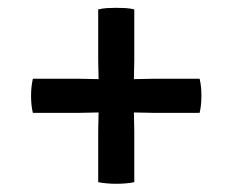

<svg xmlns="http://www.w3.org/2000/svg" viewBox="-20 -552 580 479"><path d="M62 -355.5Q57.5 -336 57.5 -313Q57.5 -288.5 62 -270.5H179.5Q191 -270.5 204.8 -271Q218.5 -271.5 230 -271.5H310Q321.5 -271.5 335.5 -271Q349.5 -270.5 360.5 -270.5H478Q482.5 -289 482.5 -313Q482.5 -325.5 481.5 -335.2Q480.5 -345 478 -355.5H360.5Q349.5 -355.5 335.5 -355Q321.5 -354.5 310 -354.5H230Q218.5 -354.5 204.8 -355Q191 -355.5 179.5 -355.5ZM225 -401.5Q225 -390 225.5 -376.2Q226 -362.5 226 -351V-275.5Q226 -264 225.5 -250.5Q225 -237 225 -225V-97.5Q235.5 -95.5 246.8 -94.5Q258 -93.5 270.5 -93.5Q282.5 -93.5 294 -94.5Q305.5 -95.5 315 -97.5V-225Q315 -237 314.5 -250.5Q314 -264 314 -275.5V-351Q314 -362.5 314.5 -376.2Q315 -390 315 -401.5V-528.5Q305.5 -531 293.8 -531.8Q282 -532.5 270 -532.5Q257.5 -532.5 246.5 -531.8Q235.5 -531 225 -528.5Z"/></svg>

Font: Signika Negative Light
Style: Regular
Weight: 400
Version: Version 2.001